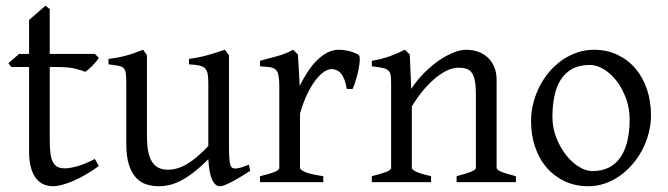

<svg xmlns="http://www.w3.org/2000/svg" viewBox="-20 -645 2365 680"><path d="M330.1 -57.1Q306.2 -39.6 282.7 -26.1Q259.3 -12.7 238 -3.7Q216.8 5.4 198.7 10Q180.7 14.6 168 14.6Q150.9 14.6 135.5 8.3Q120.1 2 108.4 -12.5Q96.7 -26.9 89.8 -50.3Q83 -73.7 83 -107.9V-407.7H20L9.8 -421.4L47.9 -454.1H83V-574.2L141.1 -625L156.2 -612.8V-454.1H315.9L330.1 -439.9Q325.7 -433.1 319.1 -425.3Q312.5 -417.5 305.7 -410.6Q298.8 -403.8 292.2 -398.2Q285.6 -392.6 280.8 -390.6Q269 -396.5 245.1 -402.1Q221.2 -407.7 181.6 -407.7H156.2V-149.9Q156.2 -120.6 158.9 -101.1Q161.6 -81.5 168 -70.1Q174.3 -58.6 184.3 -53.7Q194.3 -48.8 209 -48.8Q226.1 -48.8 252 -55.7Q277.8 -62.5 315.9 -82Z M866.2 -40Q848.1 -28.3 831.5 -18.3Q814.9 -8.3 800.8 -1Q786.6 6.3 775.9 10.5Q765.1 14.6 759.3 14.6Q742.2 14.6 731.4 -8.1Q720.7 -30.8 717.8 -81.1Q687.5 -50.8 662.4 -32Q637.2 -13.2 616 -2.9Q594.7 7.3 576.9 11Q559.1 14.6 543.5 14.6Q520.5 14.6 499.5 8.3Q478.5 2 462.4 -14.9Q446.3 -31.7 436.8 -61Q427.2 -90.3 427.2 -136.2V-347.2Q427.2 -370.6 425.8 -383.5Q424.3 -396.5 418.2 -403.1Q412.1 -409.7 399.4 -412.1Q386.7 -414.6 364.3 -417V-436.5Q381.8 -438.5 397.2 -441.4Q412.6 -444.3 427 -448.2Q441.4 -452.1 456.1 -457.3Q470.7 -462.4 486.8 -468.8L500.5 -449.7V-163.1Q500.5 -128.9 505.6 -106Q510.7 -83 520.3 -69.3Q529.8 -55.7 543.7 -49.8Q557.6 -43.9 575.2 -43.9Q590.8 -43.9 607.2 -48.6Q623.5 -53.2 640.9 -63.2Q658.2 -73.2 677.2 -89.1Q696.3 -105 717.8 -127.9V-347.2Q717.8 -369.1 715.6 -382.3Q713.4 -395.5 706.1 -402.8Q698.7 -410.2 685.3 -413.1Q671.9 -416 649.4 -417V-436.5Q684.6 -440.9 716.8 -450.2Q749 -459.5 776.4 -468.8L791 -449.7V-124Q791 -93.8 793.2 -74.7Q795.4 -55.7 802.2 -50.8Q808.1 -46.9 822.3 -49.1Q836.4 -51.3 861.3 -62Z M1250 -450.7Q1254.4 -447.8 1254.2 -433.6Q1253.9 -419.4 1250.2 -400.9Q1246.6 -382.3 1240.7 -362.8Q1234.9 -343.3 1229 -330.1H1208Q1205.1 -349.6 1199.7 -363.3Q1194.3 -377 1187.3 -385Q1180.2 -393.1 1171.6 -396.7Q1163.1 -400.4 1153.8 -400.4Q1143.1 -400.4 1128.7 -391.4Q1114.3 -382.3 1099.1 -363Q1084 -343.8 1069.1 -313.7Q1054.2 -283.7 1042.5 -242.2V-50.8Q1042.5 -43.5 1060.8 -35.6Q1079.1 -27.8 1125 -21V0H900.9V-21Q933.1 -28.3 951.2 -35.4Q969.2 -42.5 969.2 -50.8V-335Q969.2 -351.1 968.3 -362.1Q967.3 -373 965.8 -379.9Q964.4 -386.7 962.2 -390.6Q960 -394.5 958 -397Q954.6 -400.4 950.4 -402.6Q946.3 -404.8 939.7 -406.2Q933.1 -407.7 923.8 -408.4Q914.6 -409.2 900.9 -410.2V-429.7Q932.6 -438 963.1 -446.5Q993.7 -455.1 1018.1 -468.8L1035.2 -451.7L1041.5 -340.8Q1054.7 -367.7 1070.1 -391.1Q1085.4 -414.6 1103 -431.9Q1120.6 -449.2 1139.9 -459Q1159.2 -468.8 1180.2 -468.8Q1195.8 -468.8 1213.9 -464.8Q1231.9 -460.9 1250 -450.7Z M1597.2 0V-21Q1632.3 -30.3 1648.9 -37.1Q1665.5 -43.9 1665.5 -50.8V-309.1Q1665.5 -338.9 1662.1 -357.4Q1658.7 -376 1651.4 -386.7Q1644 -397.5 1632.1 -401.4Q1620.1 -405.3 1603 -405.3Q1587.9 -405.3 1569.3 -397.9Q1550.8 -390.6 1529.5 -374.5Q1508.3 -358.4 1485.1 -332.3Q1461.9 -306.2 1438.5 -268.1V-50.8Q1438.5 -43.5 1456.8 -35.6Q1475.1 -27.8 1506.8 -21V0H1296.9V-21Q1329.1 -29.3 1347.2 -35.9Q1365.2 -42.5 1365.2 -50.8V-347.2Q1365.2 -366.2 1363.8 -377.4Q1362.3 -388.7 1355.7 -395Q1349.1 -401.4 1335.4 -404.3Q1321.8 -407.2 1296.9 -410.2V-429.7Q1330.1 -435.1 1358.4 -445.1Q1386.7 -455.1 1414.1 -468.8L1431.2 -451.7L1436.5 -330.1Q1458 -362.8 1483.9 -388.4Q1509.8 -414.1 1536.1 -431.9Q1562.5 -449.7 1587.2 -459.2Q1611.8 -468.8 1630.9 -468.8Q1651.9 -468.8 1671.4 -462.4Q1690.9 -456.1 1705.8 -442.9Q1720.7 -429.7 1729.7 -409.4Q1738.8 -389.2 1738.8 -361.8V-50.8Q1738.8 -43.9 1753.7 -37.4Q1768.6 -30.8 1807.1 -21V0Z M2210 -222.2Q2210 -260.7 2197.3 -295.7Q2184.6 -330.6 2164.6 -357.2Q2144.5 -383.8 2119.1 -399.4Q2093.8 -415 2068.8 -415Q2031.7 -415 2006.3 -400.9Q1981 -386.7 1965.6 -362.1Q1950.2 -337.4 1943.4 -303.7Q1936.5 -270 1936.5 -231Q1936.5 -192.4 1950.2 -157.5Q1963.9 -122.6 1984.6 -96.2Q2005.4 -69.8 2030.3 -54.4Q2055.2 -39.1 2077.6 -39.1Q2112.3 -39.1 2137.2 -52Q2162.1 -64.9 2178.2 -88.9Q2194.3 -112.8 2202.1 -146.5Q2210 -180.2 2210 -222.2ZM2285.6 -236.8Q2285.6 -204.1 2277.3 -172.9Q2269 -141.6 2254.4 -113.8Q2239.7 -85.9 2219.2 -62.3Q2198.7 -38.6 2174.1 -21.5Q2149.4 -4.4 2121.6 5.1Q2093.8 14.6 2064 14.6Q2017.6 14.6 1980.2 -2.9Q1942.9 -20.5 1916.3 -51.3Q1889.6 -82 1875.2 -124.5Q1860.8 -167 1860.8 -216.8Q1860.8 -249 1868.9 -280.3Q1877 -311.5 1891.4 -339.6Q1905.8 -367.7 1926 -391.4Q1946.3 -415 1970.9 -432.1Q1995.6 -449.2 2024.2 -459Q2052.7 -468.8 2083 -468.8Q2128.9 -468.8 2166.3 -451.2Q2203.6 -433.6 2230.2 -402.6Q2256.8 -371.6 2271.2 -329.1Q2285.6 -286.6 2285.6 -236.8Z"/></svg>

Font: Gentium Plus
Style: Regular
Weight: 400
Designer: J. Victor Gaultney, Annie Olsen, Iska Routamaa
Foundry: SIL International
Version: Version 1.510